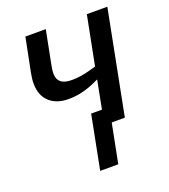

<svg xmlns="http://www.w3.org/2000/svg" viewBox="-134 -624 808 920"><g transform="rotate(-20 270.0 -164.0)"><path d="M350.1 0 311 199.2H218.8L272 -73.7H327.1L355 -217.8Q313 -196.8 274.4 -186.3Q235.8 -175.8 195.8 -175.8Q133.3 -175.8 97.7 -209.2Q62 -242.7 62 -302.2Q62 -328.6 67.9 -356.4L102.1 -528.3H206.1L172.9 -358.9Q167.5 -334.5 167.5 -315.4Q167.5 -286.1 185.3 -271.2Q203.1 -256.3 239.3 -256.3Q256.8 -256.3 273.7 -258.1Q290.5 -259.8 312.5 -264.6Q334.5 -269.5 366.7 -279.3L415.5 -528.3H520L417 0Z"/></g></svg>

Font: Arimo Medium
Style: Italic
Weight: 500
Italic angle: -12°
Designer: Steve Matteson
Foundry: Monotype Imaging Inc.
Version: Version 1.33